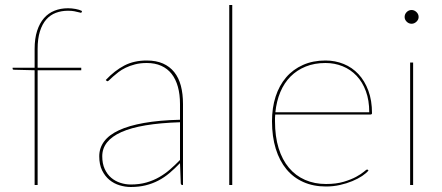

<svg xmlns="http://www.w3.org/2000/svg" viewBox="-20 -740 1770 768"><path d="M118.5 0V-459L36.5 -461Q30.5 -461 30.5 -465V-469H118.5V-544Q118.5 -586 128.5 -616.8Q138.5 -647.5 156 -667.5Q173.5 -687.5 198 -697.2Q222.5 -707 252 -707Q266.5 -707 282 -704.2Q297.5 -701.5 308 -696L307 -692Q306 -688.5 303 -689Q300 -689.5 293.8 -691.2Q287.5 -693 277.2 -695Q267 -697 252 -697Q226 -697 203.8 -688.8Q181.5 -680.5 165.2 -662.2Q149 -644 139.8 -614.8Q130.5 -585.5 130.5 -544V-469H305V-459H130.5V0Z M710 0Q703 0 703 -8L700 -87.5Q679 -65.5 658 -47.8Q637 -30 613.5 -17.8Q590 -5.5 563 1.2Q536 8 503 8Q481 8 458.5 1.2Q436 -5.5 418 -20.2Q400 -35 388.5 -58.2Q377 -81.5 377 -115Q377 -148 396.5 -174.2Q416 -200.5 455.8 -219Q495.5 -237.5 556.2 -248.2Q617 -259 700 -261V-324Q700 -362.5 691.5 -393Q683 -423.5 666.5 -444.5Q650 -465.5 625 -476.8Q600 -488 567 -488Q541 -488 520 -482.5Q499 -477 482.5 -469Q466 -461 453.8 -451.5Q441.5 -442 432.5 -434Q423.5 -426 418 -420.5Q412.5 -415 410 -415Q408 -415 405 -418L403 -420Q439 -458 477.5 -478Q516 -498 567 -498Q604.5 -498 631.8 -486Q659 -474 677 -451.5Q695 -429 703.5 -396.8Q712 -364.5 712 -324V0ZM503 -2Q537.5 -2 565.5 -10Q593.5 -18 617 -31.5Q640.5 -45 660.8 -62.8Q681 -80.5 700 -100V-251Q542.5 -246 465.8 -211.8Q389 -177.5 389 -115Q389 -85.5 398.8 -64.2Q408.5 -43 424.5 -29.2Q440.5 -15.5 461 -8.8Q481.5 -2 503 -2Z M909 -720V0H897V-720Z M1282 -498Q1320.5 -498 1354.5 -484.2Q1388.5 -470.5 1413.8 -443.5Q1439 -416.5 1453.5 -377.2Q1468 -338 1468 -287Q1468 -284.5 1466.2 -283.2Q1464.5 -282 1462 -282H1081Q1080 -275 1080 -268.5Q1080 -262 1080 -255Q1080 -194 1094.5 -147.2Q1109 -100.5 1135.8 -68.8Q1162.5 -37 1200.2 -20.5Q1238 -4 1284 -4Q1325 -4 1355 -13Q1385 -22 1405 -33Q1425 -44 1435.5 -53Q1446 -62 1448 -62Q1450 -62 1452 -60L1454 -58Q1445.5 -47.5 1428.8 -36.2Q1412 -25 1389.2 -15.5Q1366.5 -6 1339.5 0Q1312.5 6 1284 6Q1233.5 6 1193.5 -11.8Q1153.5 -29.5 1125.8 -63Q1098 -96.5 1083 -145Q1068 -193.5 1068 -255Q1068 -309 1082.5 -353.8Q1097 -398.5 1124.5 -430.5Q1152 -462.5 1191.8 -480.2Q1231.5 -498 1282 -498ZM1282 -488Q1238 -488 1202.8 -473.8Q1167.5 -459.5 1142 -433.8Q1116.5 -408 1101.2 -371.5Q1086 -335 1081.5 -291H1457Q1457 -338.5 1443.5 -375.2Q1430 -412 1406.2 -437Q1382.5 -462 1350.5 -475Q1318.5 -488 1282 -488Z M1632.5 -490V0H1620.5V-490ZM1654.5 -672Q1654.5 -661.5 1645.8 -653.2Q1637 -645 1626.5 -645Q1615 -645 1606.8 -653.2Q1598.5 -661.5 1598.5 -672Q1598.5 -683.5 1606.8 -691.8Q1615 -700 1626.5 -700Q1637 -700 1645.8 -691.8Q1654.5 -683.5 1654.5 -672Z"/></svg>

Font: Lato Hairline
Style: Regular
Weight: 100
Designer: Lukasz Dziedzic
Foundry: tyPoland Lukasz Dziedzic
Version: Version 2.007; 2014-02-27